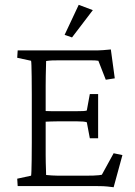

<svg xmlns="http://www.w3.org/2000/svg" viewBox="-20 -786 572 811"><path d="M460 4.9Q429.7 1 416.5 0.5Q403.3 0 389.6 0H54.7L52.7 -31.2L111.3 -43.9Q112.3 -48.8 112.8 -64.9Q113.3 -81.1 113.8 -110.8Q114.3 -140.6 114.3 -184.6V-387.7Q114.3 -432.6 113.8 -462.9Q113.3 -493.2 112.8 -509.3Q112.3 -525.4 111.3 -529.3L52.7 -542L54.7 -573.2H375Q385.7 -573.2 394.5 -573.2Q403.3 -573.2 415.5 -574.2Q427.7 -575.2 448.2 -577.1L464.8 -455.1L426.8 -449.2L395.5 -529.3Q390.6 -530.3 381.3 -530.8Q372.1 -531.2 361.3 -531.2H232.4Q213.9 -531.2 201.2 -530.8Q188.5 -530.3 174.8 -528.3Q174.8 -525.4 174.3 -506.8Q173.8 -488.3 173.3 -464.8Q172.9 -441.4 172.9 -422.9V-130.9Q172.9 -117.2 173.3 -99.1Q173.8 -81.1 174.3 -66.4Q174.8 -51.8 174.8 -46.9Q186.5 -45.9 199.2 -44.9Q211.9 -43.9 225.6 -43.9H340.8Q360.4 -43.9 374.5 -44.4Q388.7 -44.9 397.5 -45.9Q406.2 -46.9 410.2 -47.9L460 -138.7L497.1 -130.9ZM359.4 -202.1 346.7 -269.5Q341.8 -271.5 331.5 -272.5Q321.3 -273.4 306.6 -273.4H221.7Q210.9 -273.4 195.8 -272.9Q180.7 -272.5 161.1 -271.5V-317.4Q180.7 -316.4 195.8 -316.4Q210.9 -316.4 221.7 -316.4H306.6Q321.3 -316.4 331.5 -316.9Q341.8 -317.4 346.7 -319.3L359.4 -388.7H394.5V-202.1ZM284.2 -627.9 252.9 -638.7 312.5 -765.6 372.1 -743.2Z"/></svg>

Font: Crimson Pro ExtraLight
Style: Regular
Weight: 250
Designer: Jacques Le Bailly
Foundry: Baron von Fonthausen
Version: Version 1.003